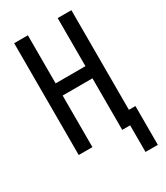

<svg xmlns="http://www.w3.org/2000/svg" viewBox="-221 -826 943 1093"><g transform="rotate(-30 250.0 -280.0)"><path d="M400 175V0H348V-339H152V0H62V-735H152V-419H348V-735H438V-80H481V175Z"/></g></svg>

Font: Iosevka SS04 Medium
Style: Regular
Weight: 500
Monospace: yes
Designer: Belleve Invis
Foundry: Belleve Invis
Version: Version 19.0.0; ttfautohint (v1.8.4)